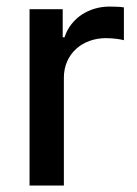

<svg xmlns="http://www.w3.org/2000/svg" viewBox="-20 -574 424 594"><path d="M71.4 -545.5H174V-458.8H179.7Q187.1 -481.5 201 -499.1Q214.8 -516.7 233.1 -528.8Q251.4 -540.8 273.1 -547.2Q294.7 -553.6 318.2 -553.6Q323.5 -553.6 329.7 -553.4Q335.9 -553.3 342.2 -553.1Q348.4 -552.9 353.9 -552.4Q359.4 -551.8 363.3 -551.1V-449.6Q360.1 -450.6 354.2 -451.7Q348.4 -452.8 340.9 -453.8Q333.5 -454.9 324.9 -455.4Q316.4 -456 307.9 -456Q280.5 -456 256.7 -447.3Q233 -438.6 215.4 -422.6Q197.8 -406.6 187.7 -383.9Q177.6 -361.2 177.6 -333.1V0H71.4Z"/></svg>

Font: Inter P Medium
Style: Regular
Weight: 500
Designer: Rasmus Andersson
Foundry: rsms
Version: Version 3.018;git-588b23468